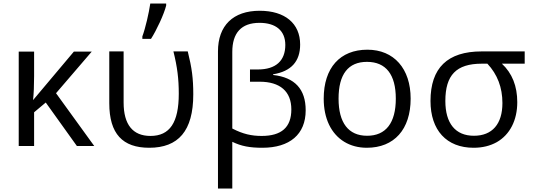

<svg xmlns="http://www.w3.org/2000/svg" viewBox="-20 -826 3012 1086"><path d="M397.9 -534.2H499L296.9 -298.8L513.2 0H415L238.8 -246.1L172.9 -190.9V0H85.9V-534.2H172.9V-396C172.9 -341.8 170.9 -296.4 167 -259.8Z M785.2 -606V-620.1C802.7 -667 822.3 -752.9 830.1 -806.2H919.9V-794.9C908.2 -746.6 865.7 -655.3 834 -606ZM598.1 -535.2H679.2V-246.1C679.2 -121.1 731.4 -57.1 831.1 -57.1C939.9 -57.1 991.2 -132.3 991.2 -295.9C991.2 -380.4 982.9 -446.8 960.9 -535.2H1042C1065.4 -441.4 1073.2 -383.3 1073.2 -292C1073.2 -85 988.3 9.8 824.2 9.8C673.8 9.8 598.1 -68.8 598.1 -242.2Z M1524.9 -401.9C1647.5 -388.2 1709 -321.8 1709 -202.1C1709 -65.9 1618.7 9.8 1463.9 9.8C1393.1 9.8 1345.2 1 1293.9 -23.9V240.2H1212.9V-535.2C1212.9 -681.6 1298.8 -765.1 1448.7 -765.1C1591.8 -765.1 1677.7 -693.4 1677.7 -574.2C1677.7 -478.5 1627 -422.4 1524.9 -405.8ZM1293.9 -99.1C1354.5 -67.4 1403.8 -57.1 1460 -57.1C1571.3 -57.1 1627.9 -105 1627.9 -207C1627.9 -309.1 1564 -363.8 1448.7 -363.8H1394V-433.1H1439C1540 -433.1 1593.8 -482.4 1593.8 -571.8C1593.8 -651.9 1541 -696.8 1447.8 -696.8C1344.7 -696.8 1293.9 -639.6 1293.9 -532.2Z M2302.7 -268.1C2302.7 -93.8 2209.5 9.8 2054.7 9.8C1959 9.8 1881.8 -36.6 1841.3 -120.6C1821.3 -162.6 1811 -211.9 1811 -268.1C1811 -442.4 1903.3 -544.9 2058.1 -544.9C2208 -544.9 2302.7 -438 2302.7 -268.1ZM1895 -268.1C1895 -131.3 1950.7 -58.1 2056.6 -58.1C2162.6 -58.1 2218.8 -130.9 2218.8 -268.1C2218.8 -404.3 2163.1 -476.1 2055.7 -476.1C1949.7 -476.1 1895 -406.2 1895 -268.1Z M2947.8 -535.2V-465.8H2818.8C2877 -411.6 2905.8 -338.9 2905.8 -248C2905.8 -146 2864.3 -64.5 2790 -22C2752.4 -1 2709 9.8 2658.7 9.8C2505.9 9.8 2415 -89.4 2415 -254.9C2415 -441.9 2511.2 -535.2 2704.1 -535.2ZM2705.1 -465.8C2560.5 -465.8 2499 -400.9 2499 -254.9C2499 -128.4 2555.7 -58.1 2660.6 -58.1C2764.2 -58.1 2821.8 -124.5 2821.8 -243.2C2821.8 -331.1 2793.5 -405.3 2736.8 -465.8Z"/></svg>

Font: OpenSansEmoji
Style: Regular
Weight: 400
Foundry: MorbZ
Version: Version 1.000;PS 001.000;hotconv 1.0.70;makeotf.lib2.5.58329